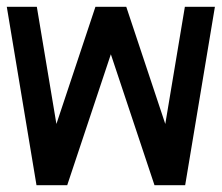

<svg xmlns="http://www.w3.org/2000/svg" viewBox="-22 -545 652 565"><path d="M522 -524.9H610.4L522.9 0H432.6L304.2 -385.3L175.8 0H85.4L-2 -524.9H86.4L144 -180.2L258.8 -524.9H349.6L464.4 -180.2Z"/></svg>

Font: Qaz
Style: Regular
Weight: 400
Designer: GGBotNet
Foundry: f0n7
Version: 0.70